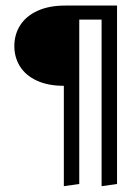

<svg xmlns="http://www.w3.org/2000/svg" viewBox="-20 -509 466 680"><path d="M394.5 142.6 339.8 150.4V-439.5H260.7V142.6L206.1 150.4V-205.1Q149.9 -205.1 110.1 -223.6Q70.3 -242.2 50.5 -274.2Q30.8 -306.2 30.8 -345.7Q30.8 -386.7 51.3 -419.2Q71.8 -451.7 112.5 -470.5Q153.3 -489.3 210.9 -489.3H394.5Z"/></svg>

Font: Amiri Typewriter
Style: Regular
Weight: 400
Monospace: yes
Designer: Khaled Hosny
Version: Version 1.1